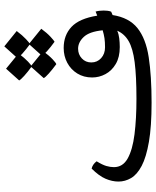

<svg xmlns="http://www.w3.org/2000/svg" viewBox="66 -798 743 916"><g transform="rotate(-90 438.0 -339.5)"><path d="M406.7 11.7Q293.5 11.7 220 -1Q146.5 -13.7 105 -35.6Q63.5 -57.6 46.9 -86.2Q30.3 -114.7 30.3 -146Q30.3 -176.3 43.7 -207.8Q57.1 -239.3 92.3 -274.4Q112.8 -269.5 127 -250.5Q109.9 -222.7 104.5 -203.9Q99.1 -185.1 99.1 -168Q99.1 -125.5 140.6 -102.3Q182.1 -79.1 255.6 -69.8Q329.1 -60.5 425.3 -60.5Q534.2 -60.5 599.9 -69.1Q665.5 -77.6 700.2 -97.7Q734.9 -117.7 750 -152.3Q733.9 -145 713.6 -142.6Q693.4 -140.1 671.9 -140.1Q623.5 -140.1 591.3 -159.2Q559.1 -178.2 543 -208.3Q526.9 -238.3 526.9 -272Q526.9 -312 545.9 -342.8Q564.9 -373.5 596.9 -390.6Q628.9 -407.7 667.5 -407.7Q728.5 -407.7 768.3 -370.4Q808.1 -333 821.8 -247.6L841.3 -255.4Q843.8 -247.6 845 -237.1Q846.2 -226.6 846.2 -216.8Q846.2 -209 845.2 -199.2Q844.2 -189.5 840.8 -181.2L824.7 -174.3Q812.5 -95.7 762.5 -55.7Q712.4 -15.6 623.5 -2Q534.7 11.7 406.7 11.7ZM670.9 -210.4Q696.3 -210.4 714.4 -213.1Q732.4 -215.8 752 -221.7Q745.6 -285.2 720.2 -312Q694.8 -338.9 664.1 -338.9Q636.7 -338.9 617.7 -321Q598.6 -303.2 598.6 -275.9Q598.6 -247.6 619.1 -229Q639.6 -210.4 670.9 -210.4ZM686 -568.4Q660.2 -587.4 641.1 -604.5Q622.1 -621.6 619.1 -628.4L675.3 -690.9L748.5 -631.8Q728 -604.5 709.7 -587.4Q691.4 -570.3 686 -568.4ZM590.3 -442.9Q564.5 -461.9 545.7 -478.8Q526.9 -495.6 523.9 -502.9L579.6 -565.4L652.8 -505.9Q630.4 -476.1 613.3 -460.2Q596.2 -444.3 590.3 -442.9ZM579.6 -560.1Q553.2 -579.1 534.7 -595.9Q516.1 -612.8 512.7 -620.1L568.8 -682.6L641.6 -623Q619.1 -593.3 602.1 -577.4Q585 -561.5 579.6 -560.1ZM697.3 -451.2Q670.9 -470.2 652.1 -487.3Q633.3 -504.4 630.4 -511.2L686.5 -573.7L759.3 -514.6Q739.3 -487.3 720.7 -470.2Q702.1 -453.1 697.3 -451.2Z"/></g></svg>

Font: Harmattan Medium
Style: Regular
Weight: 500
Designer: George W. Nuss III and SIL International
Foundry: SIL International
Version: Version 4.000